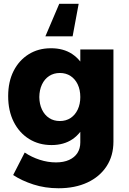

<svg xmlns="http://www.w3.org/2000/svg" viewBox="-20 -804 688 1025"><path d="M585.6 -48.4Q585.6 28 548.7 84Q511.9 140 446.1 170.5Q380.4 201 292.4 201Q220.7 201 158.3 180.8Q95.9 160.6 50.3 130.4L111.9 10.3Q148.7 34.9 191.9 48.9Q235 63 278.9 63Q319.6 63 348.8 49.8Q378 36.6 393.4 12.7Q408.7 -11.1 408.7 -43.7V-540.1H585.6ZM251 -546.4Q318.1 -546.9 365.4 -515.5Q412.6 -484.1 437.4 -426.6Q462.3 -369 461.9 -289.6Q462.3 -209.6 437.9 -151.2Q413.6 -92.9 367.4 -61.2Q321.1 -29.6 255 -29.6Q187.6 -29.6 135.3 -62.1Q83 -94.6 53.3 -153.4Q23.6 -212.3 23.6 -290.6Q23.6 -367.9 52.5 -424.9Q81.4 -482 132.9 -514.2Q184.4 -546.4 251 -546.4ZM299.7 -414.4Q267.3 -414.4 242.6 -398.4Q217.9 -382.3 204.1 -353.1Q190.3 -324 189.9 -285.9Q190.3 -248.3 204.1 -219.1Q217.9 -190 242.4 -173.9Q266.9 -157.9 299.7 -157.9Q332.1 -157.9 356.6 -173.9Q381.1 -190 394.9 -219.1Q408.7 -248.3 408.7 -285.9Q408.7 -324.4 394.9 -353.4Q381.1 -382.3 356.6 -398.4Q332.1 -414.4 299.7 -414.4ZM367.7 -610.1H222.3L296.3 -783.7H400Z"/></svg>

Font: Alexandria
Style: Regular
Weight: 400
Designer: Mohamed Gaber
Foundry: Kief Type Foundry
Version: Version 5.100